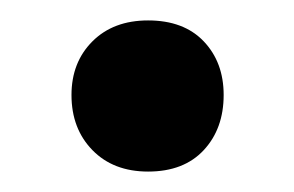

<svg xmlns="http://www.w3.org/2000/svg" viewBox="-20 -163 288 188"><path d="M125 5Q91 5 70.5 -16Q50 -37 50 -70Q50 -102 70.5 -122.5Q91 -143 125 -143Q160 -143 179.5 -122.5Q199 -102 199 -70Q199 -37 179.5 -16Q160 5 125 5Z"/></svg>

Font: Nunito
Style: Bold
Weight: 700
Designer: Vernon Adams
Foundry: Vernon Adams
Version: Version 3.602